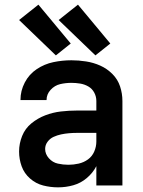

<svg xmlns="http://www.w3.org/2000/svg" viewBox="-20 -797 616 825"><path d="M230 8Q263 8 295 -1Q327 -10 353 -32Q379 -54 394 -83V0H506V-363Q506 -395 496 -425.5Q486 -456 463 -479Q440 -502 411 -515Q382 -528 350 -533Q318 -538 287 -538Q248 -538 209.5 -530Q171 -522 138 -500Q105 -478 86.5 -442.5Q68 -407 68 -368V-367H180Q180 -367 180 -367Q180 -367 180 -367Q180 -392 197.5 -411Q215 -430 238.5 -435.5Q262 -441 287 -441Q305 -441 324 -438Q343 -435 359.5 -425.5Q376 -416 385 -399Q394 -382 394 -363V-322H310Q276 -322 241.5 -318Q207 -314 174.5 -301.5Q142 -289 115 -267Q88 -245 75 -212.5Q62 -180 62 -146Q62 -113 73 -82.5Q84 -52 109 -30Q134 -8 165.5 0Q197 8 229 8ZM274 -89Q251 -89 228.5 -94Q206 -99 190 -117Q174 -135 174 -157Q174 -174 184.5 -188Q195 -202 210.5 -209Q226 -216 242.5 -219.5Q259 -223 276 -224.5Q293 -226 310 -226H394V-189Q394 -167 385 -146Q376 -125 358 -112Q340 -99 318 -94Q296 -89 274 -89ZM390 -559 454 -610 315 -777 232 -711ZM220 -559 284 -610 145 -777 62 -711Z"/></svg>

Font: Iosevka Sparkle Semibold
Style: Regular
Weight: 600
Designer: Belleve Invis
Foundry: Belleve Invis
Version: Version 4.5.0; ttfautohint (v1.8.3)